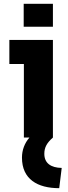

<svg xmlns="http://www.w3.org/2000/svg" viewBox="-20 -720 355 1005"><path d="M105 0H134C109 29 95 65 95 105C95 218 176 265 290 265L303 159C246 158 212 134 212 85C212 52 225 28 257 0V-511H29V-385H105ZM104 -580H257V-700H104Z"/></svg>

Font: Finlandica
Style: Bold
Weight: 700
Designer: Niklas Ekholm, Juho Hiilivirta, Jaakko Suomalainen
Foundry: Helsinki Type Studio
Version: Version 2.000;Glyphs 3.2 (3202)